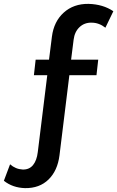

<svg xmlns="http://www.w3.org/2000/svg" viewBox="-139 -772 605 991"><path d="M334 -655Q297 -656 271.5 -632Q246 -608 241 -567L228 -464H368L359 -384H219L168 30Q158 109 111.5 154.5Q65 200 -10 199Q-74 197 -119 161L-87 76Q-59 101 -22 103Q12 104 31.5 80Q51 56 56 13L105 -384H36L45 -464H114L129 -583Q139 -661 190 -707Q241 -753 318 -752Q393 -750 446 -714L405 -629Q372 -655 334 -655Z"/></svg>

Font: Montserrat-Arabic
Style: Regular
Weight: 400
Designer: Mohamed Gaber
Foundry: Kief Type Foundry
Version: Version 5.008;PS 005.008;hotconv 1.0.88;makeotf.lib2.5.64775